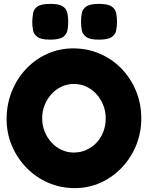

<svg xmlns="http://www.w3.org/2000/svg" viewBox="-20 -948 761 988"><path d="M365 20Q292.2 20 228.6 -7.5Q165 -35 117 -84Q69 -133 41.5 -197.4Q14 -261.8 14 -335.4Q14 -411 40.5 -477.1Q67.1 -543.3 114 -593.1Q161 -643 223.4 -671Q285.7 -699 356.8 -699Q430 -699 493.6 -671.6Q557.2 -644.2 604.9 -595Q652.6 -545.8 679.8 -480.4Q707 -415 707 -339.1Q707 -265.3 680.5 -200.1Q654 -135 606.7 -85.4Q559.4 -35.7 497.7 -7.9Q436 20 365 20ZM360 -163Q394 -163 424 -176.5Q454 -190 476.5 -213.5Q499 -237 511.5 -269.5Q524 -301.9 524 -339.3Q524 -376 511 -408Q498 -440 475.5 -464.5Q453 -489 423.6 -502.5Q394.1 -516 360.6 -516Q327 -516 297.5 -502.5Q268 -489 245.5 -464.5Q223 -440 210 -407.9Q197 -375.7 197 -339.1Q197 -303 210 -270.8Q223 -238.6 245.5 -214.3Q268 -190 297.3 -176.5Q326.6 -163 360 -163ZM489 -744Q443 -744 424 -757.5Q405 -771 401 -792.5Q397 -814 397 -837Q397 -860 401 -881Q405 -902 424.5 -915Q444 -928 490 -928Q536 -928 555 -914.5Q574 -901 578 -879.5Q582 -858 582 -835Q582 -813 578 -792Q574 -771 555 -757.5Q536 -744 489 -744ZM238 -744Q192 -744 173 -757.5Q154 -771 150 -792.5Q146 -814 146 -837Q147 -860 150.5 -881Q154 -902 173.5 -915Q193 -928 239 -928Q285 -928 304 -914.5Q323 -901 327 -879.5Q331 -858 331 -835Q331 -813 327 -792Q323 -771 304 -757.5Q285 -744 238 -744Z"/></svg>

Font: Fredoka Light
Style: Regular
Weight: 300
Designer: Ben Nathan
Foundry: Milena B. Brandão, Ben Nathan
Version: Version 2.001